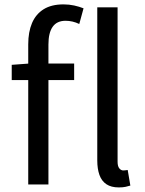

<svg xmlns="http://www.w3.org/2000/svg" viewBox="-20 -829 650 863"><path d="M106.9 0V-630Q106.9 -685.2 123.9 -725.3Q141 -765.4 176.1 -787.4Q211.2 -809.3 265.2 -809.3Q290.3 -809.3 313.4 -804.3Q336.5 -799.2 355.5 -791.6L336.3 -721.2Q306.3 -735.6 274.7 -735.6Q235.9 -735.6 216.8 -708.7Q197.7 -681.7 197.7 -628.9V0ZM32.7 -469V-537.6L111.2 -543.4H313.3V-469ZM513.9 13.4Q479.7 13.4 458.3 -0.9Q436.8 -15.3 427 -42.6Q417.2 -69.9 417.2 -108.1V-796H508.5V-102.1Q508.5 -81.5 516.3 -72.2Q524 -62.9 534 -62.9Q537.8 -62.9 542.1 -63.4Q546.4 -63.9 554 -64.9L565.9 5.1Q556.6 8 544.6 10.7Q532.7 13.4 513.9 13.4Z"/></svg>

Font: Noto Sans HK Thin
Style: Regular
Weight: 100
Designer: Ryoko NISHIZUKA 西塚涼子 (kana, bopomofo & ideographs); Paul D. Hunt (Latin, Greek & Cyrillic); Sandoll Communications 산돌커뮤니
Foundry: Adobe
Version: Version 2.004-H2;hotconv 1.0.118;makeotfexe 2.5.65603